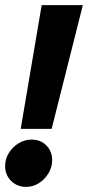

<svg xmlns="http://www.w3.org/2000/svg" viewBox="-25 -720 344 751"><path d="M56 -216 138 -700H299L177 -216ZM77 11Q42 11 18.5 -12.5Q-5 -36 -5 -70Q-5 -98 9.5 -121.5Q24 -145 47.5 -159.5Q71 -174 99 -174Q134 -174 156.5 -151Q179 -128 179 -93Q179 -66 164.5 -42Q150 -18 127 -3.5Q104 11 77 11Z"/></svg>

Font: Red Hat Display Black
Style: Italic
Weight: 900
Italic angle: -12°
Designer: Pentagram, MCKL
Foundry: Pentagram, MCKL
Version: Version 1.023; ttfautohint (v1.8.3)